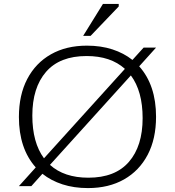

<svg xmlns="http://www.w3.org/2000/svg" viewBox="-20 -950 893 980"><path d="M423.5 -717Q495 -717 553.5 -698Q612 -679 656 -644L713 -707H776.5L690.5 -611.5Q776.5 -515 776.5 -354Q776.5 -241.5 733.8 -160Q691 -78.5 613 -34.2Q535 10 429 10Q357.5 10 299 -9Q240.5 -28 196.5 -63L140 0H76.5L162.5 -95.5Q76.5 -192 76.5 -353Q76.5 -465.5 119.2 -547Q162 -628.5 240 -672.8Q318 -717 423.5 -717ZM145 -360Q145 -222.5 204.5 -142L617.5 -598.5Q545 -664 422 -664Q285 -664 215 -583.2Q145 -502.5 145 -360ZM431 -43Q568 -43 638 -123.8Q708 -204.5 708 -347Q708 -484.5 648 -565L235 -108.5Q307.5 -43 431 -43ZM404.5 -767 505.5 -930H586V-917L442.5 -767Z"/></svg>

Font: Newsreader 6pt Light
Style: Regular
Weight: 300
Designer: Hugues Gentile
Foundry: Production Type
Version: Version 1.003; ttfautohint (v1.8.3)